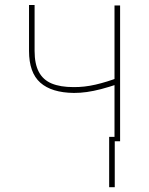

<svg xmlns="http://www.w3.org/2000/svg" viewBox="-20 -568 600 772"><path d="M462.9 -545.9V0H440.4V-545.9ZM458 -256.8V-231.4Q417.5 -217.8 386.5 -209.7Q355.5 -201.7 329.3 -198Q303.2 -194.3 277.3 -194.3Q187.5 -195.3 142.1 -235.6Q96.7 -275.9 96.7 -363.3V-547.9H119.1V-363.3Q119.1 -311 136.2 -278.8Q153.3 -246.6 188 -232.2Q222.7 -217.8 275.4 -217.8Q318.8 -217.3 364.3 -227.8Q409.7 -238.3 458 -256.8ZM441.4 -17.6V184.6H418.9V-17.6Z"/></svg>

Font: Inter Tight Thin
Style: Regular
Weight: 250
Designer: Rasmus Andersson
Foundry: rsms
Version: Version 3.004